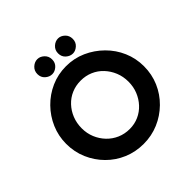

<svg xmlns="http://www.w3.org/2000/svg" viewBox="-231 -1111 1313 1313"><g transform="rotate(-45 426.0 -454.5)"><path d="M49.8 -367.2Q49.8 -443.4 79.1 -511.2Q108.4 -579.1 159.7 -631.3Q210.9 -683.6 278.8 -713.9Q346.7 -744.1 424.8 -744.1Q502 -744.1 569.8 -713.9Q637.7 -683.6 690.4 -631.3Q743.2 -579.1 772.5 -511.2Q801.8 -443.4 801.8 -367.2Q801.8 -289.1 772.5 -221.2Q743.2 -153.3 690.4 -101.6Q637.7 -49.8 569.8 -21Q502 7.8 424.8 7.8Q346.7 7.8 278.8 -21Q210.9 -49.8 159.7 -101.6Q108.4 -153.3 79.1 -221.2Q49.8 -289.1 49.8 -367.2ZM200.2 -367.2Q200.2 -318.4 217.8 -275.9Q235.4 -233.4 266.6 -200.7Q297.9 -168 339.4 -149.9Q380.9 -131.8 429.7 -131.8Q476.6 -131.8 517.1 -149.9Q557.6 -168 587.9 -200.7Q618.2 -233.4 635.3 -275.9Q652.3 -318.4 652.3 -367.2Q652.3 -417 634.8 -460Q617.2 -502.9 586.4 -535.6Q555.7 -568.4 514.6 -585.9Q473.6 -603.5 425.8 -603.5Q377.9 -603.5 336.9 -585.9Q295.9 -568.4 265.1 -535.6Q234.4 -502.9 217.3 -460Q200.2 -417 200.2 -367.2ZM248 -843.8Q248 -876 270.5 -896.5Q293 -917 320.3 -917Q345.7 -917 368.2 -896.5Q390.6 -876 390.6 -843.8Q390.6 -811.5 368.2 -791.5Q345.7 -771.5 320.3 -771.5Q293 -771.5 270.5 -791.5Q248 -811.5 248 -843.8ZM448.2 -843.8Q448.2 -876 470.7 -896.5Q493.2 -917 520.5 -917Q545.9 -917 567.9 -896.5Q589.8 -876 589.8 -843.8Q589.8 -811.5 567.4 -791.5Q544.9 -771.5 520.5 -771.5Q493.2 -771.5 470.7 -791.5Q448.2 -811.5 448.2 -843.8Z"/></g></svg>

Font: Josefin Sans CFJ
Style: Bold
Weight: 700
Designer: Santiago Orozco
Foundry: Typemade
Version: Version 2.001